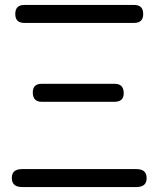

<svg xmlns="http://www.w3.org/2000/svg" viewBox="-20 -761 642 779"><path d="M79 -741C54 -741 42 -729 42 -704C42 -680 54 -668 79 -668H524C549 -668 561 -680 561 -704C561 -729 549 -741 524 -741ZM149 -421C125 -421 113 -409 113 -386C113 -361 125 -348 149 -348H445C470 -348 482 -360 482 -383C482 -408 470 -421 445 -421ZM71 -75C42 -75 28 -64 28 -39C28 -14 42 -2 71 -2H533C561 -2 575 -14 575 -38C575 -63 561 -75 533 -75Z"/></svg>

Font: Numismatica Pro
Style: Regular
Weight: 400
Designer: Chris Hopkins
Foundry: Edward C. D. Hopkins
Version: Version 2.19D